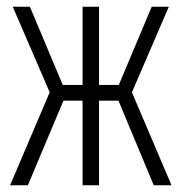

<svg xmlns="http://www.w3.org/2000/svg" viewBox="-20 -552 540 572"><path d="M10 0 128 -277 18 -532H69L167 -299H226V-532H275V-299H334L432 -532H483L373 -277L491 0H438L333 -252H275V0H226V-252H169L63 0Z"/></svg>

Font: Noto Sans Mono ExtraCondensed Light
Style: Regular
Weight: 300
Width: 2
Designer: Monotype Design Team
Foundry: Monotype Imaging Inc.
Version: Version 2.014; ttfautohint (v1.8.4.7-5d5b)